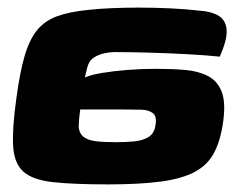

<svg xmlns="http://www.w3.org/2000/svg" viewBox="-20 -481 630 505"><path d="M264 4Q173 4 119 -2Q65 -8 41 -30Q17 -52 14.5 -97.5Q12 -143 23 -222Q32 -290 44.5 -333Q57 -376 77 -401Q97 -426 129.5 -438Q162 -450 212 -455Q238 -458 273.5 -459.5Q309 -461 344 -461Q388 -461 429 -459Q470 -457 504 -453Q536 -451 555 -439.5Q574 -428 576 -402.5Q578 -377 558 -332Q520 -336 472 -338.5Q424 -341 374.5 -342.5Q325 -344 281 -344Q269 -344 255 -341Q241 -338 229 -331Q217 -324 212 -311Q211 -309 209 -301.5Q207 -294 205.5 -287Q204 -280 203 -277Q218 -284 247.5 -289Q277 -294 314.5 -297Q352 -300 391 -300Q432 -300 467 -297Q502 -294 527 -281Q552 -268 563 -240Q574 -212 567 -161Q560 -111 543 -79Q526 -47 492.5 -29Q459 -11 403.5 -3.5Q348 4 264 4ZM283 -107Q309 -107 332 -109Q355 -111 370.5 -120.5Q386 -130 389 -152Q393 -175 382 -183.5Q371 -192 351.5 -192.5Q332 -193 310 -193Q295 -193 280 -193Q265 -193 250.5 -193Q236 -193 221 -193Q206 -193 191 -193Q190 -186 189 -177Q188 -168 187.5 -160Q187 -152 187 -146Q189 -129 200.5 -120.5Q212 -112 232.5 -109.5Q253 -107 283 -107Z"/></svg>

Font: Genos Black
Style: Italic
Weight: 900
Italic angle: -8°
Version: Version 1.010